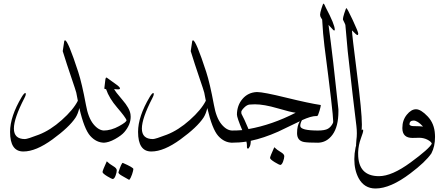

<svg xmlns="http://www.w3.org/2000/svg" viewBox="-20 -802 2473 1079"><path d="M566.9 0Q521.5 0 487.3 -38.1Q453.1 -76.2 425.8 -194.8Q418 -161.6 404.3 -140.6Q368.7 -86.9 274.9 -18.6Q181.6 49.3 111.8 49.3H110.8Q36.6 49.3 36.6 -61Q36.6 -147.5 102.5 -257.8Q115.7 -279.3 122.1 -279.3Q125 -279.3 125 -272.5Q125 -265.6 116.7 -250Q58.1 -136.7 58.1 -79.6Q58.1 -20.5 120.1 -20.5Q134.3 -20.5 198.7 -45.4Q263.2 -70.3 327.1 -127.4Q391.6 -184.6 417.5 -235.8L408.7 -281.2Q406.2 -292 380.9 -366.2Q355.5 -440.4 332.5 -514.6L341.3 -572.3Q343.3 -575.2 345.7 -575.2Q361.8 -575.2 419.4 -398.4Q440.4 -334 462.9 -212.9Q475.6 -140.6 504.9 -104.5Q534.2 -68.4 566.9 -68.4Z M560.5 0V-68.4Q604.5 -68.4 649.4 -93.3Q690.9 -116.2 690.9 -126V-127.4Q684.1 -144.5 638.7 -197.3Q593.3 -250 576.2 -300.8Q566.4 -300.8 566.4 -305.7V-306.2Q568.4 -324.7 572.3 -356Q573.7 -366.2 578.1 -366.2Q579.6 -366.2 582 -364.3Q606.9 -347.2 642.1 -320.8Q654.3 -310.5 654.3 -305.2Q654.3 -299.8 643.1 -299.8Q631.8 -299.8 621.6 -301.8Q626 -289.1 667.5 -241.2Q709 -193.4 713.4 -159.2Q714.4 -152.3 714.4 -145.5Q714.4 -101.6 679.2 -60.1Q663.1 -41 626.5 -20.5Q589.8 0 560.5 0ZM613.3 204.1Q608.9 204.1 582.5 188.5Q556.2 172.4 556.2 164.6Q556.2 156.7 580.1 104.5Q595.2 119.6 615.7 131.3Q636.2 143.1 636.2 154.8Q636.2 166.5 629.4 185.1Q622.6 203.6 613.3 204.1ZM729.5 147.9Q729 156.7 722.2 177.7Q715.3 198.7 706.1 209Q688 198.7 666.5 186.5Q645.5 174.8 645.5 167V166.5Q662.6 113.3 669.9 113.3Q729.5 139.2 729.5 147.9Z M1286.1 0Q1240.7 0 1206.5 -38.1Q1172.4 -76.2 1145 -194.8Q1137.2 -161.6 1123.5 -140.6Q1087.9 -86.9 994.1 -18.6Q900.9 49.3 831.1 49.3H830.1Q755.9 49.3 755.9 -61Q755.9 -147.5 821.8 -257.8Q835 -279.3 841.3 -279.3Q844.2 -279.3 844.2 -272.5Q844.2 -265.6 835.9 -250Q777.3 -136.7 777.3 -79.6Q777.3 -20.5 839.4 -20.5Q853.5 -20.5 918 -45.4Q982.4 -70.3 1046.4 -127.4Q1110.8 -184.6 1136.7 -235.8L1127.9 -281.2Q1125.5 -292 1100.1 -366.2Q1074.7 -440.4 1051.8 -514.6L1060.5 -572.3Q1062.5 -575.2 1064.9 -575.2Q1081.1 -575.2 1138.7 -398.4Q1159.7 -334 1182.1 -212.9Q1194.8 -140.6 1224.1 -104.5Q1253.4 -68.4 1286.1 -68.4Z M1554.7 125Q1550.3 125 1523.9 109.4Q1497.6 93.3 1497.6 85.4Q1497.6 77.6 1521.5 25.4Q1536.6 40.5 1557.1 52.2Q1577.6 64 1577.6 75.7Q1577.6 87.4 1570.8 106Q1564 124.5 1554.7 125ZM1412.6 -215.8Q1397 -215.8 1382.3 -214.4Q1367.7 -212.9 1352.1 -197.3Q1336.4 -181.6 1335.9 -172.9Q1335.9 -165 1336.9 -162.6Q1351.1 -137.2 1376.5 -76.7Q1508.3 -100.1 1641.6 -168.5Q1616.7 -170.9 1540 -193.4Q1463.4 -215.8 1412.6 -215.8ZM1769 -68.4V0Q1710.4 0 1688.5 -3.9Q1649.4 -11.2 1649.4 -53.7Q1649.4 -95.7 1665 -120.6L1543 -62Q1461.4 -25.9 1389.2 -10.7Q1389.2 10.7 1383.3 22Q1377.4 33.2 1374 33.2Q1367.7 33.2 1367.7 23.4V15.1Q1367.7 4.9 1364.7 -6.3Q1326.2 0 1279.8 0V-68.4Q1315.4 -68.4 1341.3 -70.8Q1311.5 -141.6 1311.5 -158.2Q1312 -210 1342.8 -246.1Q1373.5 -282.2 1422.4 -284.7H1425.3Q1460 -284.7 1588.4 -253.2Q1716.8 -221.7 1782.2 -211.9Q1782.7 -211.9 1782.7 -210Q1782.7 -204.1 1775.9 -180.2Q1767.1 -149.9 1762.2 -149.9H1756.8Q1728 -149.9 1676.8 -126.5Q1667.5 -109.4 1667.5 -95.2V-93.8Q1668.9 -68.4 1769 -68.4Z M1765.1 0V-68.4Q1805.7 -68.4 1823.2 -78.6Q1840.8 -88.9 1851.6 -111.8Q1852.5 -113.3 1852.5 -119.6Q1852.5 -164.6 1803.2 -544.4Q1794.9 -609.9 1790.5 -691.9Q1789.6 -694.8 1784.2 -702.1Q1778.8 -710 1778.8 -719.7Q1778.8 -729.5 1787.1 -755.9Q1795.4 -781.7 1797.4 -781.7Q1802.2 -781.7 1811 -759.3Q1861.3 -664.1 1861.3 -635.7V-634.3Q1861.3 -630.9 1858.9 -630.9Q1856 -630.9 1853.5 -632.8Q1851.1 -634.8 1826.2 -662.1Q1851.1 -480.5 1881.8 -187.5V-175.3Q1881.8 -90.8 1848.9 -45.4Q1815.9 0 1765.1 0Z M1926.3 -756.3Q1931.2 -756.3 1962.4 -689Q1993.2 -622.6 1993.2 -613.8V-613.3Q1993.2 -605 1988.3 -605Q1983.4 -605 1958 -631.3V-630.4Q1958 -610.4 1985.8 -391.8Q2013.7 -173.3 2013.7 -101.6Q2013.7 -29.8 1994.6 5.9Q1987.3 19.5 1982.9 19.5Q1981 19.5 1981 10.7Q1981 2 1982.9 -15.6Q1985.4 -33.2 1985.4 -52.7Q1985.4 -72.8 1982.9 -94.2Q1965.3 -233.9 1934.1 -514.2Q1930.2 -565.4 1920.9 -662.1Q1919.4 -667.5 1907.7 -690.9Q1907.2 -692.4 1907.2 -694.8Q1907.2 -703.1 1914.6 -726.6Q1924.3 -756.3 1926.3 -756.3Z M2280.8 -102.5Q2286.1 -93.3 2303.7 -93.3Q2345.7 -92.8 2357.4 -90.8Q2326.7 -124.5 2304.2 -124.5Q2281.7 -124.5 2280.8 -102.5ZM2018.6 -74.2H2019Q2021 -74.2 2021 -66.9Q2021 -59.1 2007.8 -23.4Q1994.6 12.2 1992.7 53.2V62.5Q1992.7 188 2109.9 188Q2182.6 188 2287.6 110.8Q2392.6 33.7 2406.7 5.4Q2403.8 -5.9 2380.9 -17.6Q2359.9 -27.8 2335 -27.8Q2332.5 -27.8 2317.9 -27.3Q2303.2 -26.9 2297.9 -26.9Q2242.2 -26.9 2241.2 -80.1V-83.5Q2241.2 -126.5 2266.1 -157.2Q2291 -188 2317.9 -188Q2345.2 -188 2383.3 -147.9Q2421.4 -107.9 2424.3 -46.4Q2424.8 -39.6 2424.8 -32.7Q2424.8 21 2404.3 60.1Q2371.1 108.4 2286.1 172.4Q2174.3 257.3 2090.3 257.3H2089.4Q2026.9 256.8 1995.6 199.7Q1971.2 154.3 1971.2 92.3Q1971.2 30.3 1999 -42.5Q2011.2 -74.2 2018.6 -74.2Z"/></svg>

Font: DimaThulth2
Style: Regular
Weight: 400
Designer: R.Balvardi
Foundry: R.Balvardi (R.Balvardi@gmail.com)
Version: Version 1.00;November 13, 2018;FontCreator 11.5.0.2427 64-bi